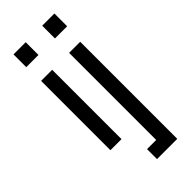

<svg xmlns="http://www.w3.org/2000/svg" viewBox="-285 -737 979 979"><g transform="rotate(-45 204.5 -247.5)"><path d="M61 -500H141V0H61ZM145 -603V-695H57V-603ZM197 128H263V-500H343V200H197ZM352 -603V-695H264V-603Z"/></g></svg>

Font: CyStack Display
Style: Regular
Weight: 400
Designer: Weizhong Zhang
Foundry: 本地遙控
Version: Version 1.000;Glyphs 3.1.2 (3151)